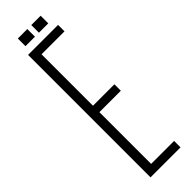

<svg xmlns="http://www.w3.org/2000/svg" viewBox="-300 -887 887 887"><g transform="rotate(-45 144.0 -443.5)"><path d="M56 0V-800H252V-758H102V-422H242V-380H102V-42H252V0ZM164 -837V-887H225V-837ZM76 -837V-887H138V-837Z"/></g></svg>

Font: Big Shoulders Display Light
Style: Regular
Weight: 300
Designer: Patric King
Foundry: XO Type Co
Version: Version 1.000; ttfautohint (v1.8.2)